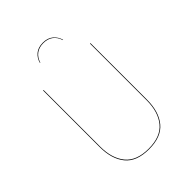

<svg xmlns="http://www.w3.org/2000/svg" viewBox="-250 -1003 1135 1135"><g transform="rotate(-45 317.5 -436.0)"><path d="M515 -206Q515 -107 467.5 -49Q420 9 317 9Q213 9 166 -49Q119 -107 119 -206V-680H123V-206Q123 -109 169.5 -52Q216 5 317 5Q418 5 464.5 -52Q511 -109 511 -206V-680H515ZM415 -808H412Q402 -841 378 -859Q354 -877 318 -877Q282 -877 258 -859Q234 -841 224 -808H221Q229 -840 253.5 -860.5Q278 -881 318 -881Q357 -881 381.5 -860.5Q406 -840 415 -808Z"/></g></svg>

Font: FiraGO Four
Style: Regular
Weight: 100
Designer: bBox Type
Foundry: bBox Type GmbH
Version: Version 1.001